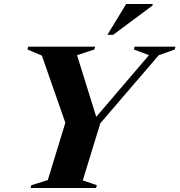

<svg xmlns="http://www.w3.org/2000/svg" viewBox="-20 -938 896 958"><path d="M723.5 -663 648 -691 651.5 -705H855.5L852 -691L772 -662.5L480.5 -323L393 -38L463 -14L459.5 0H132.5L136.5 -14L218.5 -39.5L306 -325.5L189 -660.5L117 -691L121 -705H455L450.5 -691L364.5 -662.5L468.5 -328.5H437.5ZM516 -764.5 609.5 -918H742L741 -910.5L545 -764.5Z"/></svg>

Font: Newsreader 60pt
Style: Bold Italic
Weight: 700
Italic angle: -17°
Designer: Hugues Gentile
Foundry: Production Type
Version: Version 1.003